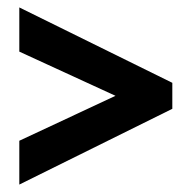

<svg xmlns="http://www.w3.org/2000/svg" viewBox="-20 -617 513 517"><path d="M32 -238V-120L444 -324V-394L32 -597V-478L291 -359Z"/></svg>

Font: Noto Sans Georgian ExtraCondensed Bold
Style: Regular
Weight: 700
Width: 2
Designer: Monotype Design Team, Akaki Razmadze
Foundry: Google LLC
Version: Version 2.005